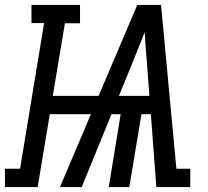

<svg xmlns="http://www.w3.org/2000/svg" viewBox="-68 -755 838 775"><path d="M-48 0V-74H13L110 -662H59V-735H255V-661H194L145 -368H330L486 -735H582L644 -74H700V0H563L541 -294H503L454 0H371L419 -294H382L262 0H174L299 -294H133L84 0ZM412 -368H535L526 -490Q523 -524 520.5 -557.5Q518 -591 516 -625Q503 -591 489 -557.5Q475 -524 462 -490Z"/></svg>

Font: Iosevka Etoile Oblique
Style: Regular
Weight: 400
Italic angle: -9°
Designer: Belleve Invis
Foundry: Belleve Invis
Version: Version 15.5.2; ttfautohint (v1.8.4)